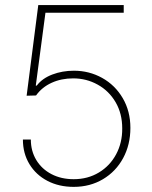

<svg xmlns="http://www.w3.org/2000/svg" viewBox="-20 -727 599 757"><path d="M70.3 -176.8H101.6Q101.6 -131.8 123 -96.2Q144.5 -60.5 182.9 -40.5Q221.2 -20.5 270.5 -20.5Q326.2 -20.5 369.9 -46.9Q413.6 -73.2 438 -118.9Q462.4 -164.6 461.9 -220.7Q461.9 -279.3 435.8 -324Q409.7 -368.7 365.2 -393.3Q320.8 -418 268.6 -418Q221.7 -418 183.6 -400.6Q145.5 -383.3 122.1 -350.6L85 -349.6L130.9 -707H467.8V-676.8H159.2L121.1 -389.6H125Q146.5 -418 186 -433.1Q225.6 -448.2 271.5 -448.2Q331.5 -448.2 382.6 -419.9Q433.6 -391.6 463.9 -340.1Q494.1 -288.6 494.1 -222.7Q494.1 -156.7 465.6 -103.8Q437 -50.8 386 -20.5Q335 9.8 270.5 9.8Q212.4 9.8 167 -13.9Q121.6 -37.6 95.9 -80.1Q70.3 -122.6 70.3 -176.8Z"/></svg>

Font: Pretendard Thin
Style: Regular
Weight: 100
Designer: Base glyphs from Inter by Rasmus Andersson; Hangeul glyphs from Noto Sans CJK(Source Han Sans) by Jang Soo-young and Kan
Foundry: Kil Hyung-jin
Version: Version 1.309